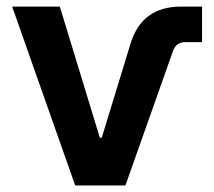

<svg xmlns="http://www.w3.org/2000/svg" viewBox="-20 -566 654 586"><path d="M209.5 0 17.1 -545.9H162.6L284.7 -145.5H290.5L377.4 -429.7Q395 -488.8 433.6 -517.3Q472.2 -545.9 532.7 -545.9H596.7V-437.5H545.4Q518.1 -437.5 508.3 -411.1L362.8 0Z"/></svg>

Font: Inter
Style: 650
Weight: 650
Designer: Rasmus Andersson
Foundry: rsms
Version: Version 4.001;git-66647c0bb